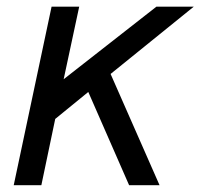

<svg xmlns="http://www.w3.org/2000/svg" viewBox="-20 -547 592 567"><path d="M213.9 -527.3 168 -313 441.9 -527.3H552.2L306.6 -328.6L451.2 0H361.3L240.7 -275.4L143.1 -195.8L102.1 0H20.5L132.3 -527.3Z"/></svg>

Font: Schibsted Grotesk
Style: Italic
Weight: 400
Italic angle: -12°
Designer: Bakken & Baeck AS, Henrik Kongsvoll
Foundry: Schibsted ASA
Version: Version 1.100; ttfautohint (v1.8.4.7-5d5b);gftools[0.9.25]